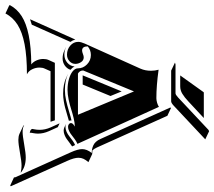

<svg xmlns="http://www.w3.org/2000/svg" viewBox="-88 -642 798 715"><g transform="rotate(90 311.5 -285.0)"><path d="M-26.4 77.6Q-12.2 51 14.6 33.8Q41.5 16.6 85.8 7.6Q130.1 -1.5 194.3 -2Q184.6 -9.5 179.3 -21.9Q174.1 -34.2 174.1 -46.6Q174.1 -58.1 178 -66.7L188.5 -89.8H402.6L408 -73.7H219.7L210 -52Q206.1 -43.7 206.1 -32.7Q206.1 -18.3 212.6 -5Q219.2 8.3 231.2 14.2Q165 14.2 119.5 22.9Q74 31.7 46.4 49.2Q18.8 66.7 4.6 94.2L-25.4 80.1ZM26.1 2.7 101.8 -166Q104.2 -156 110.6 -147.7L46.4 -3.9Q36.4 -1 26.1 2.7ZM110.4 -176.8Q110.4 -186.5 116.9 -201.4L210.2 -408.7Q218 -426.3 218 -448Q218 -462.6 214.1 -476.1Q273.9 -467.8 320.3 -467.8Q328.1 -467.8 337.4 -470.6Q346.7 -473.4 352.5 -477.3L490.2 -173.8Q482.4 -170.7 473.4 -164.3Q464.4 -158 457.9 -152.6Q451.4 -147.2 443 -143.1Q434.6 -138.9 426.8 -138.9Q421.1 -138.9 417 -142Q412.8 -145 412.8 -149.4Q412.8 -153.8 416 -157Q419.2 -160.2 425.8 -164.1Q412.6 -164.1 394.5 -159.8Q376.5 -155.5 361.1 -150.5Q345.7 -145.5 325.8 -141.2Q305.9 -137 289.3 -137Q267.6 -137 249 -142.2Q230.5 -147.5 219.7 -156.4Q209 -165.3 209 -175.8Q209 -195.1 194.3 -209.5Q179.7 -223.9 159.2 -223.9Q141.1 -223.9 127.2 -212.2Q127.2 -191.4 142.3 -191.2Q147.5 -191.2 155.2 -194.2Q162.8 -197.3 168 -197.3Q179.4 -197.3 185.9 -187.3Q192.4 -177.2 192.4 -166.3Q192.4 -153.3 182.4 -144.2Q172.4 -135 158.2 -135Q138.4 -135 124.4 -147.2Q110.4 -159.4 110.4 -176.8ZM131.3 -130.6 131.6 -130.9Q144 -125 158.2 -125.2Q175.3 -125.2 188 -136.1Q200.7 -147 202.1 -163.3Q206.1 -154.8 214.4 -147.9Q210.2 -135 198.5 -126.8Q186.8 -118.7 172.4 -118.7Q157.2 -118.7 145.5 -124ZM187.5 -537.1 194.6 -539.1H301.8Q307.1 -539.1 317.1 -548.3L438.5 -662.1L443.4 -664.1L473.4 -649.9L348.4 -532.7Q337.9 -522.9 331.8 -522.9H217.5ZM217 -195.3Q217 -182.1 228.5 -175.8H381.8L294.9 -384.5ZM229.2 -138.9Q254.6 -127.2 289.3 -127.2Q308.3 -127.2 328.2 -131.6Q348.1 -136 370 -142.7Q391.8 -149.4 403.3 -151.9Q403.3 -150.6 403.1 -149.4Q403.1 -145.5 404.5 -142.1Q397.2 -140.1 381.7 -135.5Q366.2 -130.9 356.2 -128.2Q346.2 -125.5 331.4 -123Q316.7 -120.6 303.5 -120.6Q268.3 -120.6 243.4 -132.3ZM235.1 -193.4 294.9 -338.6 312 -296.9 269.3 -193.4ZM235.4 -556.6 297.4 -643.3Q298.1 -644.5 300 -644.5H394L332.5 -587.2Q316.7 -572.3 303.7 -564.5Q290.8 -556.6 275.9 -556.6ZM355.5 -518.3 355.7 -522.7 385.7 -508.8 503.9 -246.1Q508.5 -236.1 514.4 -229.7Q520.8 -228.8 528.3 -228.8L558.3 -214.8Q550 -205.1 546 -196.5Q542 -188 542 -177.7Q542 -161.6 553.5 -136.2L648.2 74.5L645.3 76.4L615.2 62.5L614.7 57.6L521.5 -149.4Q509.8 -175.5 509.8 -191.4Q509.8 -209 524.2 -227.1Q516.1 -227.3 509.8 -228.5Q503.4 -229.7 496.1 -232.9Q488.8 -236.1 482.7 -242.7Q476.6 -249.3 472.2 -259.3ZM413.8 -107.4 428 -100.8 443.1 -67.4Q452.1 -46.9 452.1 -26.9Q452.1 -19.3 450.4 -10Q448.7 -0.7 448.7 -0.2Q448.7 3.4 450.4 3.7Q435.8 2.2 434.6 -5.9Q434.8 -7.3 435.8 -12.1Q436.8 -16.8 437.4 -22.2Q438 -27.6 438 -33.4Q438 -53.5 429 -74ZM415 -131.6Q420.4 -129.2 426.8 -129.2Q436 -129.2 445.6 -133.5Q455.1 -137.9 462 -143.6Q469 -149.2 478 -155.6Q487.1 -162.1 493.9 -164.8L494.6 -165L499.8 -154.1Q494.6 -150.9 486.3 -144.5Q478 -138.2 472 -133.9Q466.1 -129.6 457.5 -126.1Q449 -122.6 440.9 -122.6Q434.8 -122.6 429.2 -125ZM420.4 24.4Q430.2 30.3 445.3 30.3Q460 30.3 492.6 24.4Q525.1 18.6 541 18.6Q576.4 18.6 598.1 37.6L594.5 36.9Q582.3 34.2 571.3 34.2Q556.2 34.2 523.3 40.2Q490.5 46.1 475.3 46.1Q462.2 46.1 452.9 42L422.9 27.8Z"/></g></svg>

Font: AgreloyS1
Style: Medium
Weight: 400
Designer: gluk
Foundry: gluk
Version: Version 0.27